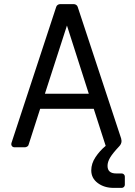

<svg xmlns="http://www.w3.org/2000/svg" viewBox="-20 -715 654 932"><path d="M423 112Q423 79 443.5 48Q464 17 493 -7L435 -187H175L119 -13Q118 -7 112 -3.5Q106 0 100 0H51Q42 0 37.5 -6.5Q33 -13 36 -22L253 -682Q255 -688 260.5 -691.5Q266 -695 272 -695H338Q344 -695 349.5 -691.5Q355 -688 357 -682L568 -43Q570 -35 570 -31Q570 -16 558 -4Q527 29 514.5 50Q502 71 502 90Q502 127 544 127H571Q577 127 581.5 131.5Q586 136 586 142V182Q586 188 581.5 192.5Q577 197 571 197H531Q486 197 454.5 173.5Q423 150 423 112ZM411 -260 305 -591 198 -260Z"/></svg>

Font: Miriam Libre
Style: Regular
Weight: 400
Designer: Michal Sahar
Foundry: Hagilda
Version: Version 1.001